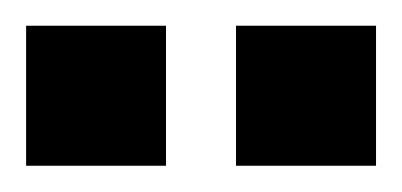

<svg xmlns="http://www.w3.org/2000/svg" viewBox="-20 -609 308 147"><path d="M267.9 -589.3V-482.1H160.7V-589.3ZM107.1 -589.3V-482.1H0V-589.3Z"/></svg>

Font: Jersey 10
Style: Regular
Weight: 400
Designer: Sarah Cadigan-Fried
Version: Version 1.000